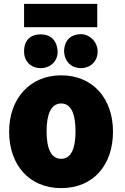

<svg xmlns="http://www.w3.org/2000/svg" viewBox="-20 -944 643 989"><path d="M562 -266C562 -94 461 25 295 25C131 25 27 -94 27 -266C27 -436 134 -556 295 -556C459 -556 562 -436 562 -266ZM369 -268C369 -354 348 -411 295 -411C242 -411 220 -353 220 -268C220 -181 242 -126 295 -126C348 -126 369 -182 369 -268ZM104 -804V-924H481V-804ZM277 -675C275 -624 236 -593 190 -593C141 -593 104 -626 104 -679C104 -747 148 -767 189 -767C239 -767 275 -739 277 -675ZM483 -679C483 -626 444 -593 397 -593C351 -593 312 -623 310 -682C313 -744 351 -766 393 -768C440 -770 483 -729 483 -679Z"/></svg>

Font: Repo Black
Style: Regular
Weight: 900
Designer: Stefan Peev
Foundry: Context Ltd
Version: Version 1.502